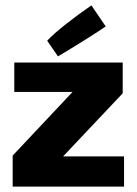

<svg xmlns="http://www.w3.org/2000/svg" viewBox="-20 -692 507 712"><path d="M440 -112V0H27V-115L249 -351H33V-460H435V-346L214 -112ZM319 -672 372 -594Q340 -572 287 -539Q234 -506 195 -483L155 -541Q178 -566 225 -603Q272 -640 319 -672Z"/></svg>

Font: Lalezar
Style: Regular
Weight: 400
Designer: Borna Izadpanah
Foundry: Borna Izadpanah
Version: Version 1.003